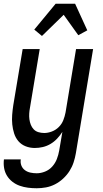

<svg xmlns="http://www.w3.org/2000/svg" viewBox="-29 -782 549 1025"><path d="M167 223Q143 223 120 220Q97 217 76 209.5Q55 202 37.5 188.5Q20 175 8.5 156.5Q-3 138 -7 115.5Q-11 93 -8 69H82Q79 86 85 101.5Q91 117 104 126.5Q117 136 133.5 139.5Q150 143 167 143Q189 143 211.5 134Q234 125 250 107Q266 89 274.5 67Q283 45 287 22L304 -78Q292 -59 276 -42Q260 -25 240.5 -13.5Q221 -2 199.5 3Q178 8 157 8Q131 8 108 -1Q85 -10 69.5 -28Q54 -46 46.5 -69.5Q39 -93 36.5 -118Q34 -143 36 -169Q38 -195 42 -221L92 -520H183L131 -207Q128 -192 127 -176Q126 -160 128 -145Q130 -130 135.5 -116Q141 -102 151 -91.5Q161 -81 176 -76.5Q191 -72 207 -72Q227 -72 248 -80Q269 -88 285 -104Q301 -120 309 -140.5Q317 -161 321 -182L377 -520H468L376 36Q372 60 364 84.5Q356 109 342 131Q328 153 308 171.5Q288 190 264.5 202Q241 214 216 218.5Q191 223 167 223ZM195 -590 154 -624 268 -762H372L437 -620L389 -594L311 -703Z"/></svg>

Font: Iosevka Curly Medium
Style: Italic
Weight: 500
Italic angle: -9°
Monospace: yes
Designer: Belleve Invis
Foundry: Belleve Invis
Version: Version 22.1.2; ttfautohint (v1.8.4)